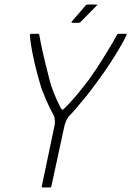

<svg xmlns="http://www.w3.org/2000/svg" viewBox="-20 -821 575 841"><path d="M282 -312Q275 -304 269 -289.5Q263 -275 261 -264L205 -5Q204 -2 202.5 -1Q201 0 199 0H166Q165 0 163.5 -1Q162 -2 163 -5L217 -262Q221 -276 220.5 -291Q220 -306 215 -316Q207 -330 198.5 -347.5Q190 -365 182 -383.5Q174 -402 167.5 -418.5Q161 -435 158 -446Q142 -499 131 -547Q120 -595 115.5 -627Q111 -659 111 -665Q111 -669 112.5 -671Q114 -673 117 -673H148Q150 -673 151 -671Q152 -669 153 -664Q153 -661 159 -631Q165 -601 175.5 -557Q186 -513 198 -467Q205 -441 217 -411Q229 -381 245 -350Q249 -343 252.5 -341Q256 -339 265 -349Q282 -366 302 -388.5Q322 -411 340 -434.5Q358 -458 371 -474Q402 -518 428.5 -560.5Q455 -603 472 -632Q489 -661 490 -664Q492 -669 494.5 -671Q497 -673 499 -673H531Q533 -673 534.5 -671Q536 -669 533 -665Q531 -659 514 -628.5Q497 -598 468 -552.5Q439 -507 400 -455Q391 -442 377 -424Q363 -406 346.5 -386Q330 -366 313.5 -346.5Q297 -327 282 -312ZM324 -721H296Q293 -721 293 -722.5Q293 -724 294 -726L355 -797Q357 -799 359 -800Q361 -801 364 -801H403Q405 -801 406 -800Q407 -799 404 -797L332 -724Q330 -723 328 -722Q326 -721 324 -721Z"/></svg>

Font: Glory ExtraLight
Style: Italic
Weight: 250
Italic angle: -12°
Version: Version 1.011